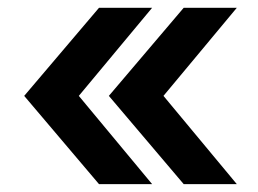

<svg xmlns="http://www.w3.org/2000/svg" viewBox="-20 -546 666 496"><path d="M235.8 -70.3 42.5 -298.3 235.8 -525.9H373L183.6 -298.3L373 -70.3ZM454.6 -70.3 261.2 -298.3 454.6 -525.9H591.8L402.3 -298.3L591.8 -70.3Z"/></svg>

Font: Inter 17pt SemiBold
Style: Regular
Weight: 600
Version: Version 4.001;git-66647c0bb